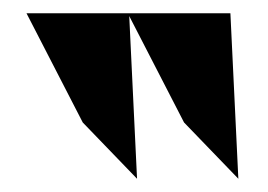

<svg xmlns="http://www.w3.org/2000/svg" viewBox="-20 -797 405 290"><path d="M20 -777 105 -612 187 -527 175 -777ZM173 -777 258 -612 340 -527 328 -777Z"/></svg>

Font: Charger Sport
Style: Ult
Weight: 1000
Designer: Jasper
Foundry: Cannot Into Space Fonts
Version: Version 1.1